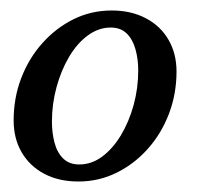

<svg xmlns="http://www.w3.org/2000/svg" viewBox="-20 -820 377 366"><path d="M6 -590.5Q6 -556 21.2 -529.8Q36.5 -503.5 64.2 -488.8Q92 -474 129.5 -474Q168 -474 201.8 -490.5Q235.5 -507 261.5 -536Q287.5 -565 302 -603Q316.5 -641 316.5 -683.5Q316.5 -718 301.2 -744.2Q286 -770.5 258 -785.2Q230 -800 193 -800Q154 -800 120.5 -783.5Q87 -767 61 -738Q35 -709 20.5 -671.2Q6 -633.5 6 -590.5ZM79 -588Q79 -622 87.8 -654Q96.5 -686 111.8 -711.8Q127 -737.5 147.5 -752.5Q168 -767.5 191 -767.5Q210 -767.5 221.5 -756.2Q233 -745 238.2 -726.2Q243.5 -707.5 243.5 -686Q243.5 -652 234.8 -620Q226 -588 210.5 -562.2Q195 -536.5 174.8 -521.5Q154.5 -506.5 131 -506.5Q112 -506.5 100.5 -517.8Q89 -529 84 -547.8Q79 -566.5 79 -588Z"/></svg>

Font: Besley Medium
Style: Italic
Weight: 500
Italic angle: -13°
Designer: Owen Earl
Foundry: indestructible type*
Version: Version 2.001